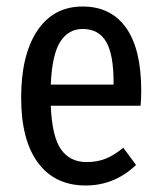

<svg xmlns="http://www.w3.org/2000/svg" viewBox="-20 -558 494 590"><path d="M412 -233H136Q140 -138 167.5 -99Q195 -60 246 -60Q279 -60 305 -70.5Q331 -81 359 -104L398 -51Q332 12 243 12Q149 12 97 -57.5Q45 -127 45 -258Q45 -389 94.5 -463.5Q144 -538 234 -538Q321 -538 367.5 -472.5Q414 -407 414 -279Q414 -257 412 -233ZM329 -305Q329 -391 306 -430Q283 -469 234 -469Q190 -469 165 -429.5Q140 -390 136 -298H329Z"/></svg>

Font: Fira Sans Compressed
Style: Regular
Weight: 400
Width: 1
Designer: bBox Type GmbH & Carrois Corporate GbR & Edenspiekermann AG
Foundry: bBox Type GmbH & Carrois Corporate GbR & Edenspiekermann AG
Version: Version 4.301